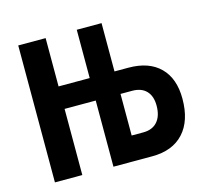

<svg xmlns="http://www.w3.org/2000/svg" viewBox="-82 -610 749 701"><g transform="rotate(-15 293.0 -259.0)"><path d="M43 0V-517.6H146.5V-335H264.2V-517.6H357.9V-335H410.6Q487.8 -335 529.8 -293.2Q571.8 -251.5 571.8 -174.8Q571.8 -91.3 529.8 -45.7Q487.8 0 410.6 0H264.2V-250H146.5V0ZM357.9 -92.8H401.9Q436.5 -92.8 455.3 -114.3Q474.1 -135.7 474.1 -174.8Q474.1 -210.9 455.3 -230.5Q436.5 -250 401.9 -250H357.9Z"/></g></svg>

Font: CaskaydiaCove NFP
Style: Regular
Weight: 400
Designer: Aaron Bell
Foundry: Saja Typeworks
Version: Version 2111.001; VTT 6.35;Nerd Fonts 3.1.1